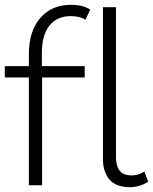

<svg xmlns="http://www.w3.org/2000/svg" viewBox="-23 -770 636 798"><path d="M97 0V-448H-3V-495H97V-544Q97 -641 144.5 -695.5Q192 -750 272 -750Q322 -750 352 -730L332 -688Q309 -703 271 -703Q214 -703 182.5 -663.5Q151 -624 151 -549V-495H329V-448H152V0ZM518 8Q459 8 432 -24Q405 -56 405 -107V-740H459V-116Q459 -81 474 -61Q489 -41 524 -41Q540 -41 554 -46Q568 -51 577 -57L593 -15Q579 -5 558.5 1.5Q538 8 518 8Z"/></svg>

Font: Livvic Light
Style: Regular
Weight: 300
Designer: Jacques Le Bailly, Baron von Fonthausen
Version: Version 1.001; ttfautohint (v1.8.2)